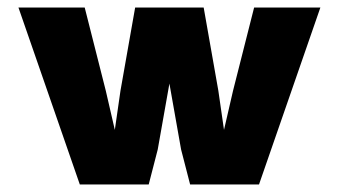

<svg xmlns="http://www.w3.org/2000/svg" viewBox="-20 -490 900 510"><path d="M560 -249 590 -41H551L599 -249L655 -470H831L668 0H485L461 -93L413 -364H447L399 -93L375 0H192L29 -470H205L261 -249L309 -41H270L300 -249L339 -470H521Z"/></svg>

Font: Kreadon
Style: Regular
Weight: 400
Designer: kohakuno
Foundry: StudioGnu
Version: Version 1.000;Glyphs 3.1.2 (3151)